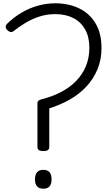

<svg xmlns="http://www.w3.org/2000/svg" viewBox="-20 -1135 663 1169"><path d="M244 -215Q226 -215 217 -221Q208 -227 208 -240V-507Q208 -518 215.5 -523Q223 -528 235 -531Q299 -547 351.5 -574.5Q404 -602 442.5 -641Q481 -680 502.5 -731Q524 -782 524 -844Q524 -911 498 -956.5Q472 -1002 425.5 -1025.5Q379 -1049 316 -1049Q268 -1049 224 -1035.5Q180 -1022 140.5 -999Q101 -976 66 -948Q56 -939 46 -940Q36 -941 25 -951Q14 -962 14.5 -972Q15 -982 24 -991Q64 -1030 111.5 -1058Q159 -1086 211.5 -1100.5Q264 -1115 316 -1115Q396 -1115 460 -1085Q524 -1055 561 -994Q598 -933 598 -843Q598 -772 573.5 -713Q549 -654 505.5 -607.5Q462 -561 404 -528.5Q346 -496 280 -475V-239Q280 -227 271 -221Q262 -215 244 -215ZM244 14Q219 14 206 0Q193 -14 193 -43Q193 -72 206 -86.5Q219 -101 244 -101Q269 -101 281.5 -86.5Q294 -72 294 -43Q294 -14 281.5 0Q269 14 244 14Z"/></svg>

Font: Playwrite FR Moderne Light
Style: Regular
Weight: 300
Version: Version 1.002